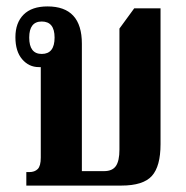

<svg xmlns="http://www.w3.org/2000/svg" viewBox="-20 -578 580 598"><path d="M62 0V-42H71Q88 -42 97.5 -51.5Q107 -61 107 -87V-369H101Q70 -369 49 -393.5Q28 -418 28 -462Q28 -507 53.5 -532.5Q79 -558 128 -558Q235 -558 235 -442V-45H304Q330 -45 341 -61Q352 -77 352 -112V-489L398 -552H480V-129Q480 -60 453 -30Q426 0 358 0ZM110 -410Q150 -410 150 -461Q150 -511 110 -511Q71 -511 71 -461Q71 -410 110 -410Z"/></svg>

Font: Noto Serif Thai ExtraCondensed
Style: Bold
Weight: 700
Width: 2
Designer: Monotype Design Team
Foundry: Monotype Imaging Inc.
Version: Version 2.002; ttfautohint (v1.8.4.7-5d5b)